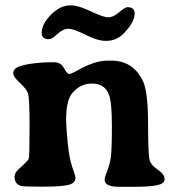

<svg xmlns="http://www.w3.org/2000/svg" viewBox="-20 -702 677 729"><path d="M166 -553.2Q138.2 -553.2 138.2 -576.7Q138.2 -610.8 173.6 -646.2Q209 -681.6 246.6 -681.6H251Q276.9 -681.6 325 -658.9Q373 -636.2 391.4 -636.2Q409.7 -636.2 432.4 -655.5Q455.1 -674.8 463.4 -674.8Q491.2 -674.8 491.2 -650.9Q491.2 -616.7 447.8 -573.2Q421.4 -546.9 383.3 -546.9H378.9Q351.1 -546.9 305.2 -569.8Q259.3 -592.8 239.5 -592.8Q219.7 -592.8 198.2 -573Q176.8 -553.2 166 -553.2ZM605 -21Q605 -4.9 577.1 1.2Q549.3 7.3 480.5 7.3H433.1Q377.4 7.3 377.4 -19Q377.4 -29.3 387.2 -53.2Q397 -77.1 400.9 -106.4Q404.8 -135.7 404.8 -224.6Q404.8 -313.5 393.6 -342.8Q377.4 -384.8 330.1 -384.8Q282.7 -384.8 252.4 -345.7Q231 -317.9 231 -247.1Q231 -224.1 236.8 -162.4Q242.7 -100.6 254.6 -67.1Q266.6 -33.7 266.6 -26.4Q266.6 -6.8 240 0Q213.4 6.8 141.4 6.8Q69.3 6.8 59.6 3.9Q35.2 -3.4 35.2 -31.2Q35.2 -45.9 52.2 -61Q85.4 -90.3 88.9 -99.1Q92.3 -107.9 92.3 -219.7Q92.3 -331.5 86.2 -348.1Q80.1 -364.7 55.2 -387.5Q30.3 -410.2 30.3 -424.3Q30.3 -443.8 62 -452.6Q109.4 -465.8 183.6 -465.8Q204.6 -465.8 216.8 -452.6L223.1 -443.4L229 -433.1Q236.3 -421.4 242.4 -421.4Q248.5 -421.4 260.7 -427.7L272.5 -433.6Q338.4 -471.7 387.7 -471.7H403.3Q486.3 -471.7 523.4 -392.6Q542 -352.1 542.2 -231.9Q542.5 -111.8 548.3 -93Q554.2 -74.2 579.6 -57.4Q605 -40.5 605 -21Z"/></svg>

Font: Averia Serif Libre
Style: Bold
Weight: 700
Version: Version 1.002